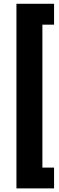

<svg xmlns="http://www.w3.org/2000/svg" viewBox="-20 -850 319 1037"><path d="M272 -716.8H209V55.2H272V167.5H68.8V-829.6H272Z"/></svg>

Font: Vazirmatn UI ExtraBold
Style: Regular
Weight: 800
Designer: Saber Rastikerdar
Foundry: Saber Rastikerdar
Version: Version 33.003